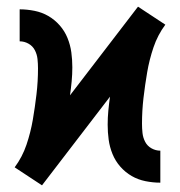

<svg xmlns="http://www.w3.org/2000/svg" viewBox="-20 -548 540 576"><path d="M106 8 65 -19 24 -46Q47 -77 59.5 -114Q72 -151 78.5 -189Q85 -227 89.5 -265.5Q94 -304 94 -343Q94 -357 92.5 -371Q91 -385 84.5 -397.5Q78 -410 65.5 -417Q53 -424 39 -424V-520Q61 -520 83.5 -515.5Q106 -511 125 -500Q144 -489 159 -472Q174 -455 182.5 -434Q191 -413 194 -391Q197 -369 197 -346Q197 -325 195 -304Q193 -283 190 -262L394 -528L435 -501L476 -474Q453 -443 440.5 -406Q428 -369 421.5 -331Q415 -293 410.5 -254.5Q406 -216 406 -177Q406 -163 407.5 -149Q409 -135 415.5 -122.5Q422 -110 434.5 -103Q447 -96 461 -96V0Q439 0 416.5 -4.5Q394 -9 375 -20Q356 -31 341 -48Q326 -65 317.5 -86Q309 -107 306 -129Q303 -151 303 -174Q303 -195 305 -216Q307 -237 310 -258Z"/></svg>

Font: Zed Mono
Style: Bold
Weight: 700
Monospace: yes
Designer: Belleve Invis
Foundry: Belleve Invis
Version: Version 1.0.0; ttfautohint (v1.8.4)